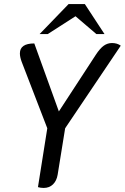

<svg xmlns="http://www.w3.org/2000/svg" viewBox="-20 -920 615 946"><path d="M167 2 213 -288 87 -615Q78 -639 78 -657Q78 -706 149 -706L270 -371L452 -650Q473 -682 491.5 -695Q510 -708 532 -708Q557 -708 575 -695L301 -288L264 -59Q259 -29 241 -11.5Q223 6 195 6Q180 6 167 2ZM318 -900H398L495 -752H455L352 -840L215 -752H175Z"/></svg>

Font: Thasadith
Style: Bold Italic
Weight: 700
Italic angle: -9°
Designer: Cadson Demak Co.,Ltd.
Foundry: Cadson Demak Co.,Ltd.
Version: Version 1.000; ttfautohint (v1.6)